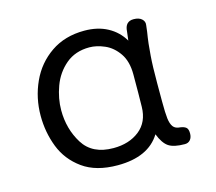

<svg xmlns="http://www.w3.org/2000/svg" viewBox="-79 -590 781 695"><g transform="rotate(-15 311.5 -242.0)"><path d="M564 -35Q564 -20 556.5 -11Q549 -2 536 -2Q495 -2 475.5 -15Q456 -28 442 -64Q397 9 282 9Q201 9 151 -27Q101 -63 79.5 -118.5Q58 -174 58 -236Q58 -303 85 -362Q112 -421 164.5 -457Q217 -493 290 -493Q340 -493 377 -473Q414 -453 435 -417L439 -450Q441 -487 473 -487Q493 -487 503.5 -477.5Q514 -468 512 -455L509 -430Q502 -388 499 -343Q496 -305 496 -241V-172Q496 -129 498.5 -108.5Q501 -88 509 -77Q517 -66 536 -65Q550 -63 557 -57Q564 -51 564 -35ZM421 -294Q421 -343 400 -373.5Q379 -404 349 -417Q319 -430 292 -430Q239 -430 203.5 -400Q168 -370 151.5 -325Q135 -280 135 -236Q135 -166 169.5 -110.5Q204 -55 283 -55Q342 -55 380.5 -85.5Q419 -116 420 -173Q421 -220 421 -294Z"/></g></svg>

Font: Mali
Style: Regular
Weight: 400
Version: Version 1.000; ttfautohint (v1.6)